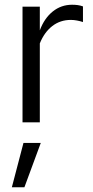

<svg xmlns="http://www.w3.org/2000/svg" viewBox="-20 -516 392 810"><path d="M75 0V-488H148V-388Q167 -439 202.5 -467.5Q238 -496 284 -496Q297 -496 308 -494.5Q319 -493 330 -489V-423Q318 -427 304.5 -429.5Q291 -432 279 -432Q234 -432 200.5 -406Q167 -380 148 -333V0ZM30 274 79 87H152L83 274Z"/></svg>

Font: Red Hat Text
Style: Regular
Weight: 400
Designer: Pentagram, MCKL
Foundry: MCKL
Version: Version 1.030